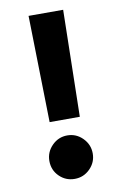

<svg xmlns="http://www.w3.org/2000/svg" viewBox="-77 -692 463 737"><g transform="rotate(-10 154.5 -323.5)"><path d="M69.8 -85Q69.8 -119.6 94.7 -144.8Q119.6 -169.9 154.3 -169.9Q189 -169.9 213.9 -144.8Q238.8 -119.6 238.8 -85Q238.8 -50.3 213.9 -25.4Q189 -0.5 154.3 -0.5Q119.1 -0.5 94.5 -24.9Q69.8 -49.3 69.8 -85ZM87.9 -647.5H222.7L214.4 -231.9H96.7Z"/></g></svg>

Font: Shabnam FD
Style: Bold-FD
Weight: 700
Foundry: DejaVu fonts team - Redesigned by Saber Rastikerdar - Based on Vazir font
Version: Version 5.0.1